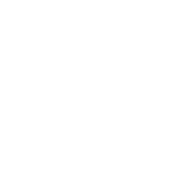

<svg xmlns="http://www.w3.org/2000/svg" viewBox="-20 -470 440 440"><path d="M300 -150Q300 -150 300 -150Q300 -150 300 -150Q300 -150 300 -150Q300 -150 300 -150Q300 -150 300 -150Q300 -150 300 -150Q300 -150 300 -150Q300 -150 300 -150Q300 -150 300 -150Q300 -150 300 -150Q300 -150 300 -150Q300 -150 300 -150ZM200 -50Q200 -50 200 -50Q200 -50 200 -50Q200 -50 200 -50Q200 -50 200 -50Q200 -50 200 -50Q200 -50 200 -50Q200 -50 200 -50Q200 -50 200 -50Q200 -50 200 -50Q200 -50 200 -50Q200 -50 200 -50Q200 -50 200 -50ZM100 -50Q100 -50 100 -50Q100 -50 100 -50Q100 -50 100 -50Q100 -50 100 -50Q100 -50 100 -50Q100 -50 100 -50Q100 -50 100 -50Q100 -50 100 -50Q100 -50 100 -50Q100 -50 100 -50Q100 -50 100 -50Q100 -50 100 -50ZM100 -450Q100 -450 100 -450Q100 -450 100 -450Q100 -450 100 -450Q100 -450 100 -450Q100 -450 100 -450Q100 -450 100 -450Q100 -450 100 -450Q100 -450 100 -450Q100 -450 100 -450Q100 -450 100 -450Q100 -450 100 -450Q100 -450 100 -450ZM300 -350Q300 -350 300 -350Q300 -350 300 -350Q300 -350 300 -350Q300 -350 300 -350Q300 -350 300 -350Q300 -350 300 -350Q300 -350 300 -350Q300 -350 300 -350Q300 -350 300 -350Q300 -350 300 -350Q300 -350 300 -350Q300 -350 300 -350ZM200 -450Q200 -450 200 -450Q200 -450 200 -450Q200 -450 200 -450Q200 -450 200 -450Q200 -450 200 -450Q200 -450 200 -450Q200 -450 200 -450Q200 -450 200 -450Q200 -450 200 -450Q200 -450 200 -450Q200 -450 200 -450Q200 -450 200 -450ZM200 -250Q200 -250 200 -250Q200 -250 200 -250Q200 -250 200 -250Q200 -250 200 -250Q200 -250 200 -250Q200 -250 200 -250Q200 -250 200 -250Q200 -250 200 -250Q200 -250 200 -250Q200 -250 200 -250Q200 -250 200 -250Q200 -250 200 -250Z"/></svg>

Font: TINY 5x3
Style: Regular
Weight: 400
Designer: Jack Halten Fahnestock
Foundry: Velvetyne Type Foundry
Version: Version 1.002